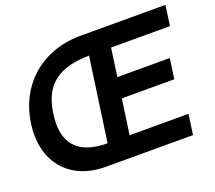

<svg xmlns="http://www.w3.org/2000/svg" viewBox="-117 -850 1131 1008"><g transform="rotate(-20 448.5 -346.0)"><path d="M429 -579 363 -113C202 -113 144 -191 144 -302C151 -477 220 -576 429 -579ZM16 -288C16 -116 128 0 311 0H799L815 -113H486L514 -309H807L823 -422H530L552 -579H881L897 -692H413C189 -688 21 -531 16 -288Z"/></g></svg>

Font: Cantarell
Style: BoldOblique
Weight: 700
Italic angle: -8°
Designer: Dave Crossland
Version: Version 0.024